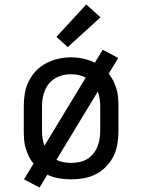

<svg xmlns="http://www.w3.org/2000/svg" viewBox="-20 -799 640 864"><path d="M158 45 88 8 131 -63Q118 -78 109.5 -96Q101 -114 95.5 -132.5Q90 -151 88.5 -170.5Q87 -190 87 -210V-320Q87 -349 91.5 -377.5Q96 -406 109 -432.5Q122 -459 142 -480Q162 -501 188 -514.5Q214 -528 242.5 -534.5Q271 -541 300 -541Q328 -541 355 -535Q382 -529 407 -517L442 -575L452 -570L512 -538L469 -467Q482 -452 490.5 -434Q499 -416 504.5 -397.5Q510 -379 511.5 -359.5Q513 -340 513 -320V-210Q513 -181 508.5 -152.5Q504 -124 491.5 -98Q479 -72 458.5 -50.5Q438 -29 412 -15.5Q386 -2 357.5 3Q329 8 300 8Q273 8 245.5 3.5Q218 -1 193 -13ZM180 -143 366 -450Q350 -458 333 -461.5Q316 -465 298 -465Q280 -465 262 -460.5Q244 -456 228 -446.5Q212 -437 200.5 -423Q189 -409 182 -392Q175 -375 172 -356.5Q169 -338 169 -320V-210Q169 -193 171.5 -176Q174 -159 180 -143ZM300 -66Q318 -66 336.5 -69.5Q355 -73 371 -82.5Q387 -92 399 -106.5Q411 -121 418 -138Q425 -155 428 -173.5Q431 -192 431 -210V-320Q431 -337 428.5 -354Q426 -371 420 -387L234 -80Q249 -72 266 -69Q283 -66 300 -66ZM285 -587 234 -633 368 -779 432 -721Z"/></svg>

Font: Iosevka Curly Slab Extended
Style: Regular
Weight: 400
Width: 7
Monospace: yes
Designer: Belleve Invis
Foundry: Belleve Invis
Version: Version 11.1.0; ttfautohint (v1.8.3)